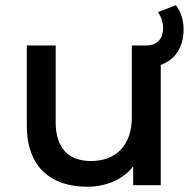

<svg xmlns="http://www.w3.org/2000/svg" viewBox="-20 -705 729 731"><path d="M592 -458C647 -477 679 -526 679 -593C679 -629 668 -661 650 -685L581 -659C593 -643 601 -621 601 -597C601 -560 580 -532 538 -532H482V-260C482 -149 420 -92 326 -92C241 -92 192 -141 192 -240V-532H82V-227C82 -68 175 6 313 6C383 6 447 -21 487 -71V0H592Z"/></svg>

Font: Montserrat-Alt1 SemBd
Style: Regular
Weight: 600
Designer: Differentunic
Foundry: Differentunic
Version: Version 7.222